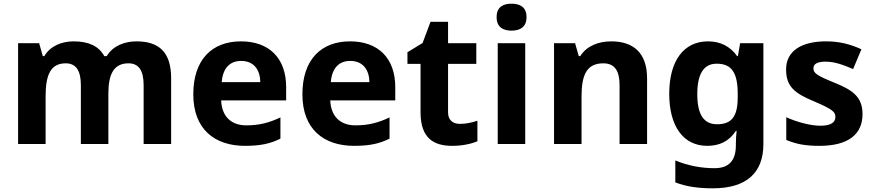

<svg xmlns="http://www.w3.org/2000/svg" viewBox="-20 -780 4730 1040"><path d="M719 -556C656 -556 591 -532 558 -476H545C515 -531 459 -556 379 -556C316 -556 253 -532 220 -476H212L192 -546H78V0H227V-257C227 -373 253 -437 336 -437C392 -437 418 -397 418 -319V0H567V-274C567 -379 597 -437 676 -437C732 -437 758 -397 758 -319V0H907V-356C907 -496 843 -556 719 -556Z M1285 -556C1131 -556 1027 -460 1027 -269C1027 -80 1143 10 1307 10C1391 10 1445 -2 1499 -29V-144C1438 -115 1384 -101 1314 -101C1230 -101 1181 -152 1178 -236H1530V-308C1530 -467 1436 -556 1285 -556ZM1286 -450C1356 -450 1389 -401 1390 -335H1181C1187 -414 1228 -450 1286 -450Z M1876 -556C1722 -556 1618 -460 1618 -269C1618 -80 1734 10 1898 10C1982 10 2036 -2 2090 -29V-144C2029 -115 1975 -101 1905 -101C1821 -101 1772 -152 1769 -236H2121V-308C2121 -467 2027 -556 1876 -556ZM1877 -450C1947 -450 1980 -401 1981 -335H1772C1778 -414 1819 -450 1877 -450Z M2472 -109C2433 -109 2407 -129 2407 -171V-434H2560V-546H2407V-662H2312L2269 -547L2187 -497V-434H2258V-171C2258 -30 2331 10 2429 10C2485 10 2534 -1 2566 -15V-126C2535 -116 2505 -109 2472 -109Z M2751 -760C2706 -760 2670 -743 2670 -687C2670 -632 2706 -614 2751 -614C2795 -614 2832 -632 2832 -687C2832 -743 2795 -760 2751 -760ZM2825 -546H2676V0H2825Z M3291 -556C3223 -556 3158 -532 3123 -476H3115L3095 -546H2981V0H3130V-257C3130 -373 3157 -437 3248 -437C3309 -437 3336 -397 3336 -319V0H3485V-356C3485 -496 3408 -556 3291 -556Z M3815 -556C3684 -556 3605 -451 3605 -272C3605 -95 3682 10 3811 10C3876 10 3929 -14 3966 -71H3970C3968 -52 3966 -26 3966 -4V7C3966 90 3928 131 3851 131C3776 131 3705 117 3638 89V208C3701 232 3765 240 3842 240C4022 240 4115 157 4115 1V-546H3989L3977 -476H3973C3935 -529 3882 -556 3815 -556ZM3862 -435C3942 -435 3976 -388 3976 -271V-253C3976 -145 3940 -107 3864 -107C3791 -107 3757 -161 3757 -270C3757 -380 3792 -435 3862 -435Z M4652 -162C4652 -259 4593 -294 4500 -332C4404 -371 4386 -384 4386 -410C4386 -434 4408 -446 4452 -446C4501 -446 4547 -429 4601 -406L4646 -513C4581 -543 4522 -556 4454 -556C4323 -556 4238 -505 4238 -404C4238 -311 4284 -275 4387 -232C4493 -187 4505 -173 4505 -146C4505 -118 4482 -99 4424 -99C4372 -99 4298 -118 4239 -145V-22C4294 1 4343 10 4419 10C4573 10 4652 -51 4652 -162Z"/></svg>

Font: Noto Sans Arabic UI
Style: Bold
Weight: 700
Designer: Monotype Design Team, Nadine Chahine and Nizar Qandah
Foundry: Monotype Imaging Inc.
Version: Version 2.010